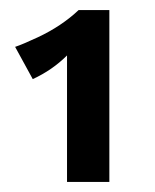

<svg xmlns="http://www.w3.org/2000/svg" viewBox="-20 -697 307 381"><path d="M136 -677H197V-336H113V-587Q84 -558 45 -540L10 -604Q25 -609 55 -623Q102 -645 136 -677Z"/></svg>

Font: Amaranth
Style: Regular
Weight: 400
Designer: Gesine Todt
Foundry: Gesine Todt
Version: Version 1.000